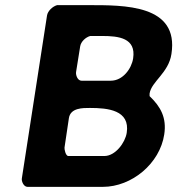

<svg xmlns="http://www.w3.org/2000/svg" viewBox="-20 -727 690 747"><path d="M202 -707C185 -702 166 -685 163 -667L65 -33C63 -22 72 0 87 0H380C493 0 602 -91 619 -204C629 -269 605 -312 562 -353V-363C569 -410 636 -443 647 -517C677 -710 463 -707 322 -707ZM330 -307C399 -307 487 -299 473 -210C467 -172 429 -120 386 -120H246C235 -120 230 -148 231 -153L248 -267C254 -308 303 -307 330 -307ZM331 -587H378C442 -587 510 -579 498 -500C492 -460 458 -413 411 -413H297C282 -413 274 -435 276 -447L292 -547C295 -565 313 -582 331 -587Z"/></svg>

Font: Asimov Print
Style: CIt
Weight: 500
Designer: Google
Version: Version 2.000980: 2014